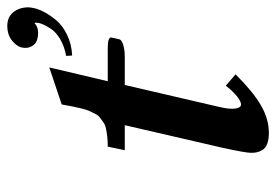

<svg xmlns="http://www.w3.org/2000/svg" viewBox="-136 -615 761 529"><g transform="rotate(-90 244.5 -350.5)"><path d="M102.1 -119.1 164.1 -387.2H95.2L105 -434.1Q120.6 -434.1 132.8 -435.5Q145 -437 154.8 -439Q164.6 -440.9 172.1 -446.3Q179.7 -451.7 185.5 -456.1Q191.4 -460.4 196 -470Q200.7 -479.5 203.9 -486.3Q207 -493.2 210.4 -507.6Q213.9 -522 215.8 -532Q217.8 -542 221.2 -561L323.2 -595.2L285.2 -434.1H377.9Q405.8 -434.1 405.8 -424.8L400.9 -402.8Q399.4 -395.5 384.8 -391.4Q370.1 -387.2 354 -387.2H274.9L213.9 -125Q207.5 -97.2 210 -82Q212.4 -66.9 221.2 -66.9Q229.5 -66.9 243.7 -78.1Q257.8 -89.4 272.9 -108.9L304.2 -82Q256.8 -34.2 219 -12.2Q181.2 9.8 143.1 9.8Q124.5 9.8 112.5 5.1Q100.6 0.5 95.7 -8.1Q90.8 -16.6 89.4 -23.4Q87.9 -30.3 87.9 -39.1Q87.9 -54.2 102.1 -119.1ZM438 -710.9Q461.9 -710.9 475.3 -694.3Q488.8 -677.7 488.8 -652.8Q488.8 -647.9 486.8 -638.2Q484.4 -626 476.6 -610.6Q468.8 -595.2 454.1 -577.1Q439.5 -559.1 413.6 -546.4Q387.7 -533.7 356 -532.2L355 -548.8Q381.8 -553.7 401.1 -565.2Q420.4 -576.7 429.2 -590.1Q438 -603.5 441.4 -611.6Q444.8 -619.6 445.8 -625V-626Q447.3 -631.3 445.8 -636.2Q435.1 -626 418.9 -626Q396.5 -626 386.7 -636.5Q377 -647 377 -661.1Q377 -662.6 377.4 -665.5Q377.9 -668.5 377.9 -669.9Q380.4 -684.1 396.7 -697.5Q413.1 -710.9 438 -710.9Z"/></g></svg>

Font: Linux Libertine
Style: Bold Italic
Weight: 700
Italic angle: -11.5°
Designer: Philipp H. Poll
Foundry: Philipp H. Poll
Version: Version 4.0.5